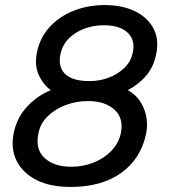

<svg xmlns="http://www.w3.org/2000/svg" viewBox="-20 -730 673 760"><path d="M259 10Q180 10 125.5 -17Q71 -44 46.5 -92Q22 -140 34 -202Q46 -263 86.5 -307Q127 -351 181 -373Q151 -395 133.5 -433Q116 -471 126 -522Q138 -581 176.5 -623Q215 -665 271.5 -687.5Q328 -710 395 -710Q462 -710 512 -686.5Q562 -663 586 -620Q610 -577 599 -520Q590 -469 561 -433.5Q532 -398 486 -373Q530 -349 549.5 -300.5Q569 -252 558 -199Q537 -101 459.5 -45.5Q382 10 259 10ZM334 -409Q374 -409 410 -422.5Q446 -436 471.5 -460.5Q497 -485 505 -519Q517 -570 486 -600Q455 -630 392 -630Q329 -630 280.5 -600Q232 -570 220 -519Q208 -467 237 -438Q266 -409 334 -409ZM262 -70Q309 -70 350.5 -86.5Q392 -103 420.5 -132.5Q449 -162 458 -201Q471 -261 433.5 -295.5Q396 -330 328 -330Q283 -330 241 -314.5Q199 -299 169 -270Q139 -241 132 -201Q119 -139 156.5 -104.5Q194 -70 262 -70Z"/></svg>

Font: Lubike
Style: Italic
Weight: 400
Italic angle: -12°
Foundry: Honoka55
Version: Version 1.000;July 22, 2022;FontCreator 14.0.0.2862 64-bit